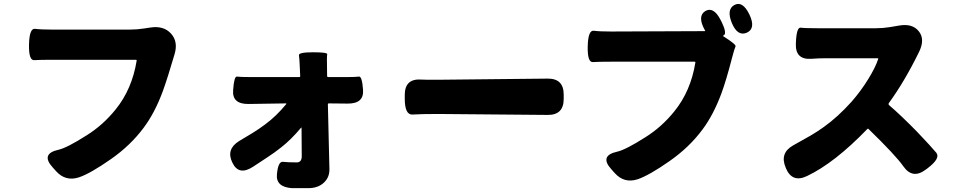

<svg xmlns="http://www.w3.org/2000/svg" viewBox="-20 -888 4980 999"><path d="M390 35Q321 57 272 3L255 -16Q189 -88 285 -109Q329 -119 431 -184Q516 -237 582 -319Q667 -424 691 -572Q692 -577 687 -577H252Q187 -577 158 -575Q129 -573 131 -657Q133 -742 162.5 -738Q192 -734 252 -734H655Q693 -734 731 -740L764 -745Q832 -755 870 -713Q908 -671 888 -605Q852 -482 827 -413Q785 -300 728 -224Q659 -131 557 -60Q450 15 390 35Z M1584 91Q1503 91 1499 91Q1414 85 1421 18Q1427 -49 1452.5 -46Q1478 -43 1524 -43Q1550 -43 1550 -75L1549 -222Q1549 -227 1546 -223Q1495 -162 1444 -122Q1409 -94 1372 -70L1296 -20Q1222 28 1189 -42Q1155 -111 1224 -154L1294 -196Q1328 -217 1360 -241Q1418 -284 1469 -346Q1472 -350 1467 -350L1273 -347Q1187 -346 1193 -419Q1198 -492 1213 -489.5Q1228 -487 1286 -487H1537Q1542 -487 1542 -492L1540 -536Q1538 -585 1535.5 -600.5Q1533 -616 1609 -616Q1684 -616 1682.5 -606Q1681 -596 1681 -578Q1681 -536 1682 -494Q1682 -487 1687 -487H1785Q1831 -487 1847.5 -489.5Q1864 -492 1869 -420Q1874 -348 1788 -349L1691 -350Q1686 -350 1686 -345L1694 -8Q1695 35 1664.5 63Q1634 91 1584 91Z M2086 -375V-394Q2086 -480 2172 -474Q2179 -473 2259 -473L2829 -479Q2913 -480 2913 -396V-373Q2913 -289 2829 -290L2259 -295Q2168 -295 2127 -292Q2086 -289 2086 -375Z M3297 45Q3228 67 3179 13L3162 -6Q3096 -78 3192 -99Q3236 -109 3338 -174Q3423 -227 3489 -309Q3574 -414 3598 -562Q3599 -567 3594 -567H3159Q3094 -567 3065 -565Q3036 -563 3038 -647Q3040 -732 3069.5 -728Q3099 -724 3159 -724L3646 -726Q3651 -726 3648 -730Q3607 -803 3649 -830Q3692 -856 3729 -785Q3766 -713 3745 -704Q3740 -702 3744 -699Q3812 -656 3807 -646.5Q3802 -637 3788 -584L3786 -576Q3759 -472 3734 -403Q3692 -290 3635 -214Q3566 -121 3464 -50Q3357 25 3297 45ZM3866 -718Q3818 -697 3788 -768Q3759 -839 3801 -862Q3844 -885 3879 -813Q3914 -740 3866 -718Z M4796 -5Q4728 46 4680 -23Q4640 -80 4499 -217Q4495 -220 4492 -216Q4322 -40 4179 28Q4102 65 4069 -13L4068 -16Q4036 -91 4106 -131L4200 -184Q4234 -204 4266 -227Q4338 -278 4411 -359Q4459 -414 4497 -475.5Q4535 -537 4549 -580Q4551 -585 4546 -585H4281Q4240 -585 4200 -582Q4117 -577 4121 -662Q4124 -747 4146 -744Q4168 -741 4240 -741H4536Q4574 -741 4611 -747L4658 -755Q4727 -767 4760 -726Q4794 -685 4763 -620Q4688 -466 4605 -352Q4601 -346 4606 -341Q4670 -286 4753 -201Q4828 -122 4851.5 -93.5Q4875 -65 4807 -13Z"/></svg>

Font: Resource Han Rounded KR Heavy
Style: Regular
Weight: 900
Designer: Cyano Hao (round all glyphs); Ryoko NISHIZUKA 西塚涼子 (kana, bopomofo & ideographs); Paul D. Hunt (Latin, Greek & Cyrillic)
Foundry: Cyano Hao
Version: 0.990